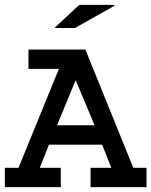

<svg xmlns="http://www.w3.org/2000/svg" viewBox="-20 -774 626 794"><path d="M97.7 -569.3H333L531.2 -80.1H585.9V0H354.5V-80.1H440.4L402.3 -175.8H182.6L144.5 -80.1H231.4V0H0V-80.1H56.6L223.6 -489.3H97.7ZM371.1 -255.9 293 -442.4 215.8 -255.9ZM453.1 -750 290 -658.2H205.1L307.6 -753.9H453.1Z"/></svg>

Font: Thabit-Bold
Style: Bold
Weight: 700
Designer: Regenerated by Nadim Shaikli
Foundry: MAK Alagha
Version: 0.01